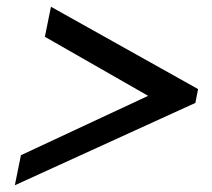

<svg xmlns="http://www.w3.org/2000/svg" viewBox="-20 -616 629 569"><path d="M42 -156 419 -332 113 -507 131 -596 567 -352 559 -311 24 -67Z"/></svg>

Font: Trirong ExtraBold
Style: Italic
Weight: 800
Italic angle: -12°
Designer: Katatrad Team
Foundry: CadsonDemak
Version: Version 1.001